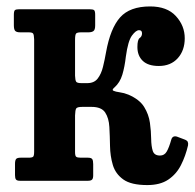

<svg xmlns="http://www.w3.org/2000/svg" viewBox="-20 -548 590 582"><path d="M550 -107.5Q542.5 -75 528.5 -47.5Q514.5 -20 490 -3.5Q465.5 13 426.5 13Q377.5 13 353.8 -4Q330 -21 322 -48Q314 -75 313.5 -105.5Q313 -136 311.5 -163Q310 -190 298.8 -207Q287.5 -224 257.5 -224H229.5Q214 -224 211 -219.2Q208 -214.5 207.5 -198V-87Q207.5 -75.5 211 -72.8Q214.5 -70 224.5 -70H246Q256.5 -70 259.5 -65.8Q262.5 -61.5 262.5 -50.5V-16.5Q262.5 -7 259 -3.5Q255.5 0 246 0H41Q31.5 0 28.5 -3.8Q25.5 -7.5 25.5 -17V-51Q25.5 -62 28.8 -66Q32 -70 42.5 -70H66.5Q77.5 -70 80.5 -73Q83.5 -76 83.5 -88.5V-429Q83 -443 80.2 -446.5Q77.5 -450 66.5 -450H41Q30.5 -450 26.2 -454.2Q22 -458.5 22 -471.5V-503Q22 -514 25 -517Q28 -520 38.5 -520H250.5Q262 -520 265.2 -517.2Q268.5 -514.5 268.5 -503V-471Q268.5 -457.5 263.2 -453.8Q258 -450 248 -450H226.5Q214 -450 210.8 -446.5Q207.5 -443 207.5 -426.5V-318.5Q208 -305 210.8 -300.5Q213.5 -296 227 -296H244.5Q265.5 -296 276.2 -310Q287 -324 292.2 -345.5Q297.5 -367 301.5 -390Q314.5 -462 344 -495.2Q373.5 -528.5 435 -528.5Q486.5 -528.5 513.2 -499.2Q540 -470 540 -432Q540 -395 518.8 -371.5Q497.5 -348 461.5 -348Q429 -348 412.8 -363.5Q396.5 -379 396.5 -405.5Q396.5 -428 403.5 -432.8Q410.5 -437.5 410.5 -447Q410.5 -456.5 401.5 -456.5Q392 -456.5 380 -440.2Q368 -424 361.5 -376.5Q358 -345.5 350.8 -321.5Q343.5 -297.5 327 -283Q318 -275.5 324 -272.8Q330 -270 343 -268.2Q356 -266.5 369.5 -261Q403 -246.5 417 -223.8Q431 -201 434.5 -175.5Q438 -150 438.2 -127.5Q438.5 -105 443 -90.8Q447.5 -76.5 465 -76.5Q478.5 -76.5 485.5 -88.8Q492.5 -101 499 -124Q502.5 -137.5 516 -134L538.5 -125.5Q547 -122.5 549 -118.2Q551 -114 550 -107.5Z"/></svg>

Font: Besley* Narrow Semi
Style: Regular
Weight: 600
Width: 4
Designer: Owen Earl
Foundry: indestructible type*
Version: Version 3.000; ttfautohint (v1.8.3)